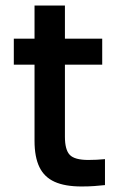

<svg xmlns="http://www.w3.org/2000/svg" viewBox="-20 -670 440 695"><path d="M275 5Q215 5 177.5 -12Q140 -29 122.5 -65.5Q105 -102 105 -160V-436H30V-530H105V-650H215V-530H350V-436H215V-175Q215 -128 232.5 -109.5Q250 -91 300 -91Q330 -91 360 -94V0Q341 2 321 3.5Q301 5 275 5Z"/></svg>

Font: Golos Text Medium
Style: Regular
Weight: 500
Designer: A.Korolkova, Vitaly Kuzmin
Foundry: ParaType Ltd
Version: Version 2.004